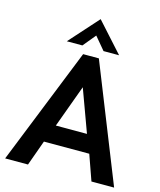

<svg xmlns="http://www.w3.org/2000/svg" viewBox="-131 -1003 916 1096"><g transform="rotate(15 327.0 -454.5)"><path d="M172 -737H264L326 -812L389 -737H481L326 -909ZM236 -256 328 -507 420 -256ZM5 0H140L194 -150H462L515 0H649L374 -690H281Z"/></g></svg>

Font: FREAK Grotesk Next
Style: Bold
Weight: 700
Width: 3
Designer: La Scuola Open Source
Foundry: La Scuola Open Source
Version: Version 1.000;PS 1.0;hotconv 1.0.72;makeotf.lib2.5.5900